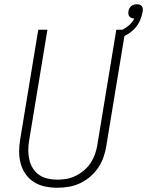

<svg xmlns="http://www.w3.org/2000/svg" viewBox="-20 -875 692 903"><path d="M249 8Q220 8 191.5 2Q163 -4 140 -18.5Q117 -33 101 -55.5Q85 -78 77.5 -105Q70 -132 70 -161.5Q70 -191 75 -220L160 -735H203L117 -214Q113 -191 113 -168Q113 -145 118 -123.5Q123 -102 134.5 -83.5Q146 -65 164 -52.5Q182 -40 204.5 -35Q227 -30 250 -30Q272 -30 294 -34Q316 -38 337 -48.5Q358 -59 376.5 -75Q395 -91 407.5 -110.5Q420 -130 427.5 -152Q435 -174 438 -195L527 -735H570L480 -189Q476 -163 467 -136.5Q458 -110 442 -86.5Q426 -63 404 -44Q382 -25 356 -13Q330 -1 303 3.5Q276 8 249 8ZM543 -697 539 -705 532 -725Q556 -733 578 -749Q600 -765 612 -788Q605 -788 598.5 -790.5Q592 -793 588.5 -797.5Q585 -802 584 -808.5Q583 -815 584 -822Q585 -829 588.5 -835.5Q592 -842 597.5 -846.5Q603 -851 610 -853Q617 -855 624 -855Q630 -855 636.5 -853Q643 -851 647 -846Q651 -841 651.5 -834Q652 -827 651 -820Q647 -799 638.5 -779Q630 -759 615 -742.5Q600 -726 581.5 -714.5Q563 -703 543 -697Z"/></svg>

Font: Iosevka Aile Extralight
Style: Italic
Weight: 200
Italic angle: -9°
Designer: Belleve Invis
Foundry: Belleve Invis
Version: Version 31.1.0; ttfautohint (v1.8.4)